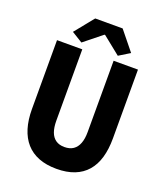

<svg xmlns="http://www.w3.org/2000/svg" viewBox="-152 -938 905 1052"><g transform="rotate(20 300.0 -411.5)"><path d="M301.6 12Q242 12 197.6 -5.4Q153.2 -22.7 123.6 -56.2Q94 -89.6 79 -138.5Q64 -187.3 64 -250.9V-651.8H211.3V-235.9Q211.3 -196.8 221.1 -170Q230.9 -143.2 251.1 -129.2Q271.3 -115.2 301.6 -115.2Q333 -115.2 353.3 -129.2Q373.6 -143.2 383.8 -170Q394 -196.8 394 -235.9V-651.8H536V-250.9Q536 -187.3 521.8 -138.5Q507.6 -89.6 478.4 -56.2Q449.3 -22.7 405.3 -5.4Q361.2 12 301.6 12ZM193.9 -685.3 130.4 -724.4 220.1 -835.1H379.9L469.6 -724.4L406.1 -685.3L302 -768.8H298Z"/></g></svg>

Font: Source Code Pro ExtraLight
Style: Regular
Weight: 200
Monospace: yes
Designer: Paul D. Hunt, Teo Tuominen
Foundry: Adobe
Version: Version 1.026;hotconv 1.1.0;makeotfexe 2.6.0